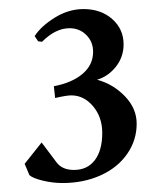

<svg xmlns="http://www.w3.org/2000/svg" viewBox="-20 -656 360 430"><path d="M45.9 -263.7 35.2 -289.1 73.2 -336.9 105.5 -293.9Q118.2 -275.4 145.5 -275.4Q175.8 -275.4 192.4 -297.4Q209 -319.3 209 -358.4Q209 -393.6 188.5 -418Q168 -442.4 139.6 -442.4Q128.9 -442.4 103.5 -436.5L100.6 -462.9Q141.6 -470.7 165 -490.7Q188.5 -510.7 188.5 -540Q188.5 -562.5 173.3 -577.6Q158.2 -592.8 135.7 -592.8Q104.5 -592.8 74.2 -562.5L65.4 -563.5L57.6 -575.2Q72.3 -597.7 103 -616.7Q133.8 -635.7 167 -635.7Q206.1 -635.7 231.4 -613.3Q256.8 -590.8 256.8 -556.6Q256.8 -528.3 239.3 -506.3Q221.7 -484.4 197.3 -477.5Q233.4 -467.8 259.8 -440.4Q286.1 -413.1 286.1 -378.9Q286.1 -341.8 264.6 -311Q243.2 -280.3 205.1 -263.2Q167 -246.1 120.1 -246.1Q97.7 -246.1 75.7 -251.5Q53.7 -256.8 45.9 -263.7Z"/></svg>

Font: Comprehension Dark
Style: Regular
Weight: 700
Designer: Alfredo Marco Pradil
Foundry: Alfredo Marco Pradil
Version: 1.0